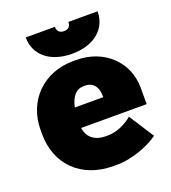

<svg xmlns="http://www.w3.org/2000/svg" viewBox="-134 -820 831 934"><g transform="rotate(-20 281.5 -353.0)"><path d="M106 -720C106 -629 178 -568 292 -568C406 -568 478 -629 478 -720H327C327 -699 316 -685 292 -685C268 -685 257 -699 257 -720ZM294 14H315C387 14 479 -20 529 -57L446 -186C413 -158 366 -135 317 -135H308C253 -135 216 -163 209 -213V-214H548V-299C548 -433 443 -533 299 -533H284C130 -533 20 -424 20 -272V-252C20 -92 129 14 294 14ZM214 -318C225 -372 251 -401 289 -401H298C335 -401 361 -375 361 -324V-318Z"/></g></svg>

Font: Fixel Text Black
Style: Regular
Weight: 900
Width: 4
Designer: AlfaBravo + MacPaw
Foundry: Kyrylo Tkachov, Marchela Mozhyna, Serhii Makarenko, Maria Weinstein, Zakhar Kryvoshyya
Version: Version 1.211